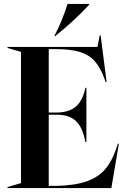

<svg xmlns="http://www.w3.org/2000/svg" viewBox="-20 -949 625 969"><path d="M18 -5 86 -25V-687L18 -707V-712H472L483 -770H488L518 -535H513L506 -555Q486 -609 458 -640.5Q430 -672 384 -686.5Q338 -701 264 -701H226V-381H271Q332 -383 365 -413Q398 -443 411 -506H416V-232H411Q398 -303 365.5 -336Q333 -369 271 -370H226V-11H266Q358 -13 416.5 -33.5Q475 -54 509.5 -93.5Q544 -133 566 -197L575 -224H580L542 0H18ZM321 -929H430V-925Q358 -847 259 -767H254Q292 -838 321 -929Z"/></svg>

Font: Nyght Serif Medium
Style: Regular
Weight: 500
Designer: Maksym Kobuzan
Version: Version 0.410